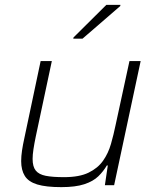

<svg xmlns="http://www.w3.org/2000/svg" viewBox="-20 -761 643 789"><path d="M232 8Q169 8 133 -3Q97 -14 82 -38Q67 -62 67 -99Q67 -119 70.5 -142.5Q74 -166 80 -193L147 -510H193L127 -200Q121 -171 117.5 -148Q114 -125 114 -108Q114 -76 127 -60Q140 -44 168 -38.5Q196 -33 243 -33Q306 -33 344 -51.5Q382 -70 403.5 -100.5Q425 -131 436 -169.5Q447 -208 455 -247L512 -510H558L449 0H411L423 -81H419Q405 -57 384 -36.5Q363 -16 326.5 -4Q290 8 232 8ZM281 -602 282 -607 417 -741H475L474 -736L319 -602Z"/></svg>

Font: Saira Thin ExtraLight
Style: Italic
Weight: 250
Italic angle: -12°
Version: Version 1.101